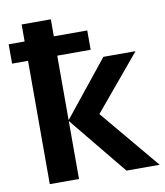

<svg xmlns="http://www.w3.org/2000/svg" viewBox="-85 -830 775 900"><g transform="rotate(-10 303.0 -380.0)"><path d="M218 -760V-679H377V-587H218V-280L430 -544H583L365 -283L602 0H444L218 -276V0H79V-587H3V-679H79V-760Z"/></g></svg>

Font: Noto Sans UI
Style: Bold
Weight: 700
Designer: Monotype Design Team
Foundry: Monotype Imaging Inc.
Version: Version 1.901